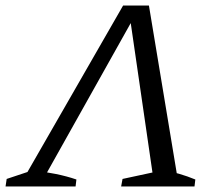

<svg xmlns="http://www.w3.org/2000/svg" viewBox="-53 -671 782 691"><path d="M483 -651 591 0H503L414 -612H431L88 0H16L390 -651ZM532 -58Q562 -54 591.5 -45.5Q621 -37 650 -25L647 0H383L388 -27ZM64 -58Q107 -53 147 -45Q187 -37 222 -25L219 0H-33L-29 -27Z"/></svg>

Font: Piazzolla 24pt
Style: Italic
Weight: 400
Italic angle: -11.3°
Designer: Juan Pablo del Peral
Foundry: Huerta Tipografica
Version: Version 2.005